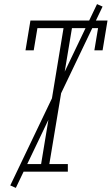

<svg xmlns="http://www.w3.org/2000/svg" viewBox="-20 -835 543 934"><path d="M84 0V-37H180L289 -698H162L144 -590H104L128 -735H503L479 -590H439L457 -698H330L220 -37H310V0ZM57 79 30 67 452 -815 479 -803Z"/></svg>

Font: Iosevka Slab XLtObl
Style: Regular
Weight: 200
Italic angle: -9°
Monospace: yes
Designer: Belleve Invis
Foundry: Belleve Invis
Version: Version 11.1.1; ttfautohint (v1.8.3)